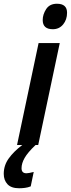

<svg xmlns="http://www.w3.org/2000/svg" viewBox="-97 -774 378 1025"><path d="M261 -706Q261 -754 207 -754Q168 -754 149.5 -725.5Q131 -697 131 -667Q131 -618 185 -618Q219 -618 240 -643.5Q261 -669 261 -706ZM22 0Q-24 35 -50.5 72Q-77 109 -77 154Q-77 188 -57 209.5Q-37 231 5 231Q20 231 36 229Q52 227 67 221L83 144Q56 151 44 151Q18 151 18 124Q18 98 34.5 69Q51 40 93 0H107L222 -544H109L-6 0Z"/></svg>

Font: Noto Sans Display Condensed
Style: Bold Italic
Weight: 700
Width: 3
Designer: Monotype Design team
Foundry: Monotype Imaging Inc.
Version: 1.000